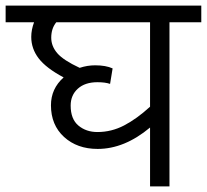

<svg xmlns="http://www.w3.org/2000/svg" viewBox="-40 -662 735 682"><path d="M675 -583H562V0H493V-209Q402 -133 307 -133Q234 -133 187.5 -175.5Q141 -218 141 -288Q141 -347 186 -387Q124 -420 97.5 -454.5Q71 -489 71 -531Q71 -556 81 -583H-20V-642H675ZM493 -583H160Q142 -561 142 -528Q142 -498 163.5 -473Q185 -448 243 -421Q270 -430 298 -430Q336 -430 360 -419L351 -364Q334 -370 306 -370Q262 -370 236.5 -347Q211 -324 211 -287Q211 -239 238.5 -216Q266 -193 306 -193Q356 -193 401 -216.5Q446 -240 493 -283Z"/></svg>

Font: Martel Sans Light
Style: Regular
Weight: 300
Designer: Dan Reynolds and Mathieu Réguer
Foundry: Dan Reynolds and Mathieu Réguer
Version: Version 1.002; ttfautohint (v1.1) -l 5 -r 5 -G 72 -x 0 -D la